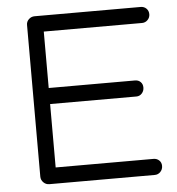

<svg xmlns="http://www.w3.org/2000/svg" viewBox="-50 -717 702 763"><g transform="rotate(-5 301.5 -335.0)"><path d="M116.2 0Q102.5 0 92.8 -9.8Q83 -19.5 83 -33.2V-638.2Q83 -651.4 92.8 -660.6Q102.5 -669.9 116.2 -669.9H539.1Q552.7 -669.9 561.8 -660.9Q570.8 -651.9 570.8 -638.2Q570.8 -625 561.5 -615.5Q552.2 -606 539.1 -606H147V-380.9H491.2Q504.9 -380.9 513.4 -372.3Q522 -363.8 522 -350.1Q522 -336.4 513.2 -326.7Q504.4 -316.9 491.2 -316.9H147V-64H537.1Q550.8 -64 559.8 -55.4Q568.8 -46.9 568.8 -33.2Q568.8 -19.5 559.6 -9.8Q550.3 0 537.1 0Z"/></g></svg>

Font: Comic Neue
Style: Regular
Weight: 400
Designer: Craig Rozynski
Foundry: Craig Rozynski
Version: Version 2.003;hotconv 1.0.109;makeotfexe 2.5.65596